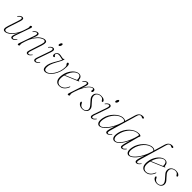

<svg xmlns="http://www.w3.org/2000/svg" viewBox="359 -2200 3685 3685"><g transform="rotate(45 2201.0 -357.5)"><path d="M368 -59.5Q372 -55.5 367 -48Q328.5 7.5 284.5 7.5Q249.5 7.5 249 -29Q249 -48 260.5 -81Q272 -114 290 -160.5Q240.5 -70 186 -31.2Q131.5 7.5 92 7.5Q48.5 7.5 43.8 -25.5Q39 -58.5 58 -114.5L131 -337.5Q145 -381 142 -397.2Q139 -413.5 123.5 -413.5Q111.5 -413.5 97.2 -404.8Q83 -396 63 -372.5Q54.5 -363 50.5 -366Q46 -368.5 51.5 -377.5Q69.5 -403.5 91.2 -418Q113 -432.5 133.5 -432.5Q157.5 -432.5 165.5 -413Q173.5 -393.5 161 -354.5L81 -108Q63 -51.5 71 -31.2Q79 -11 105 -11Q133.5 -11 176 -41.2Q218.5 -71.5 262 -133.8Q305.5 -196 336.5 -292Q352.5 -341 356.5 -357.2Q360.5 -373.5 360.5 -382Q360.5 -391 358.2 -396.8Q356 -402.5 356 -410.5Q356 -419.5 364.8 -426Q373.5 -432.5 385 -432.5Q397.5 -432.5 399 -421.8Q400.5 -411 391 -384.5L289.5 -96Q272.5 -48 275.2 -30Q278 -12 295 -12Q307 -12 321.5 -20.5Q336 -29 357 -54.5Q364 -63 368 -59.5Z M467.5 -366Q462.5 -369 468.5 -378Q507 -432.5 551.5 -432.5Q586.5 -432.5 586.5 -395.5Q586.5 -377 575 -344Q563.5 -311 545.5 -264Q595 -355 650.5 -393.8Q706 -432.5 746.5 -432.5Q789.5 -432.5 794.2 -399.8Q799 -367 780.5 -310.5L707.5 -88Q693 -44.5 696 -28.2Q699 -12 714.5 -12Q725 -12 739.2 -20.5Q753.5 -29 774 -55Q780 -62.5 784 -59.5Q788.5 -55.5 783.5 -49Q761.5 -18.5 742.5 -5.5Q723.5 7.5 704.5 7.5Q680.5 7.5 672.5 -12Q664.5 -31.5 677.5 -71L757 -317.5Q775 -373.5 767 -394Q759 -414.5 733.5 -414.5Q704.5 -414.5 661.2 -384.2Q618 -354 574.2 -291.8Q530.5 -229.5 499 -133.5Q483 -84 479.2 -67.8Q475.5 -51.5 475.5 -43.5Q475.5 -34.5 477.8 -28.5Q480 -22.5 480 -14.5Q480 -5.5 471 1Q462 7.5 451 7.5Q438 7.5 436.5 -3.2Q435 -14 444.5 -40.5L546 -329.5Q563 -377.5 560.2 -395.5Q557.5 -413.5 540.5 -413.5Q527 -413.5 512.2 -403.8Q497.5 -394 479.5 -371.5Q472.5 -362.5 467.5 -366Z M1015 -536Q997.5 -536 997.5 -556.5Q997.5 -566 1002.5 -579.2Q1007.5 -592.5 1015.8 -602.8Q1024 -613 1033.5 -613Q1050.5 -613 1050.5 -592.5Q1050.5 -576 1039.5 -556Q1028.5 -536 1015 -536ZM906.5 -85Q892.5 -45.5 896 -28.8Q899.5 -12 915.5 -12Q926.5 -12 941.5 -20.5Q956.5 -29 976.5 -54Q982.5 -62 987.5 -59Q991.5 -55.5 986 -47Q966 -18.5 945.2 -5.5Q924.5 7.5 905.5 7.5Q882 7.5 873 -12.5Q864 -32.5 878 -73.5L968 -331.5Q983.5 -376.5 980.8 -395Q978 -413.5 961 -413.5Q948.5 -413.5 934.5 -404.2Q920.5 -395 900 -370.5Q894 -363 889.5 -366Q884.5 -369.5 890.5 -377.5Q929 -432.5 971.5 -432.5Q995 -432.5 1004 -412.2Q1013 -392 998 -348.5Z M1410 -366Q1410 -287 1389 -219Q1368 -151 1333.8 -100.2Q1299.5 -49.5 1258.8 -21Q1218 7.5 1179 7.5Q1113 7.5 1114.5 -77Q1115 -120 1132.2 -163.8Q1149.5 -207.5 1173.2 -249.5Q1197 -291.5 1218.8 -328.5Q1240.5 -365.5 1250 -395Q1223.5 -396 1194.8 -404Q1166 -412 1137.5 -412Q1112.5 -412 1097.5 -398.2Q1082.5 -384.5 1082.5 -365.5Q1082.5 -354.5 1097 -346.5Q1110.5 -341 1110.5 -329Q1110.5 -312.5 1090.5 -312.5Q1079.5 -312.5 1071.8 -321.2Q1064 -330 1064 -349Q1064 -382.5 1087.8 -407.2Q1111.5 -432 1146 -432Q1170.5 -432 1199 -424.2Q1227.5 -416.5 1243 -416.5Q1255 -416.5 1260 -423.8Q1265 -431 1271 -431Q1279 -431 1273.5 -411.5Q1265 -380.5 1243.8 -341.8Q1222.5 -303 1198.8 -259.5Q1175 -216 1158 -170.8Q1141 -125.5 1141 -81Q1141 -11 1190 -11Q1224.5 -11 1260 -38.8Q1295.5 -66.5 1325.5 -113Q1355.5 -159.5 1374 -215.5Q1392.5 -271.5 1392.5 -328Q1392.5 -349.5 1389.8 -360.5Q1387 -371.5 1378.5 -379Q1360.5 -395 1360.5 -411Q1360.5 -432.5 1380.5 -432.5Q1392.5 -432.5 1401.2 -417.8Q1410 -403 1410 -366Z M1726.5 -121.5Q1706.5 -66.5 1665 -29.5Q1623.5 7.5 1561 7.5Q1501 7.5 1472.5 -38.2Q1444 -84 1455.5 -169Q1465 -242.5 1498.5 -302.2Q1532 -362 1578 -397.2Q1624 -432.5 1671.5 -432.5Q1711 -432.5 1731.2 -405.8Q1751.5 -379 1751.5 -340.5Q1751.5 -330.5 1762 -334.5Q1770.5 -337.5 1773.5 -332Q1776 -326 1766 -321Q1748.5 -313 1711.8 -297.5Q1675 -282 1631.8 -263.8Q1588.5 -245.5 1550 -229.5Q1511.5 -213.5 1491 -205Q1486.5 -185 1483.5 -164Q1472.5 -86 1497.8 -46.5Q1523 -7 1570 -7Q1610.5 -7 1650.2 -35.5Q1690 -64 1715 -128Q1718.5 -136.5 1723.5 -136.5Q1732 -136.5 1726.5 -121.5ZM1668 -420Q1634 -420.5 1600.2 -395.8Q1566.5 -371 1538.8 -326Q1511 -281 1494.5 -219.5Q1514 -227.5 1544.8 -240.5Q1575.5 -253.5 1609.8 -268Q1644 -282.5 1674.8 -295.5Q1705.5 -308.5 1725.5 -317.5Q1726.5 -324.5 1726.5 -338Q1726.5 -374 1711 -397.2Q1695.5 -420.5 1668 -420Z M1820 -365.5Q1815.5 -368.5 1820 -375.5Q1839 -402.5 1860 -417.5Q1881 -432.5 1901 -432.5Q1936 -432.5 1936 -396Q1936 -381.5 1929.2 -357.5Q1922.5 -333.5 1901 -274.5Q1939.5 -350.5 1982.5 -391.5Q2025.5 -432.5 2061.5 -432.5Q2106 -432.5 2106 -388Q2106 -373 2099 -363.8Q2092 -354.5 2081.5 -354.5Q2067 -354.5 2067 -369Q2067 -377 2069 -383.5Q2071 -390 2071 -399Q2071 -418 2052 -418Q2025.5 -418 1990 -384.2Q1954.5 -350.5 1917.5 -284.8Q1880.5 -219 1850 -123.5Q1839.5 -90 1835.2 -74Q1831 -58 1831 -46Q1831 -32.5 1835 -27.5Q1839 -22.5 1839 -15Q1839 -5.5 1829.2 1Q1819.5 7.5 1806.5 7.5Q1793 7.5 1792.5 -4.5Q1792 -16.5 1802.5 -48L1896 -329.5Q1911.5 -377.5 1909.2 -395.5Q1907 -413.5 1890.5 -413.5Q1879.5 -413.5 1865.5 -404Q1851.5 -394.5 1830 -369.5Q1824 -362.5 1820 -365.5Z M2192 -5.5Q2232.5 -5.5 2257.2 -27.5Q2282 -49.5 2282 -80Q2282 -101 2268.8 -125.2Q2255.5 -149.5 2214 -193.5Q2185 -224 2169.5 -244.8Q2154 -265.5 2148.5 -282.8Q2143 -300 2143 -320.5Q2143 -367 2180.8 -399.8Q2218.5 -432.5 2275.5 -432.5Q2323.5 -432.5 2349.2 -414.8Q2375 -397 2375 -377Q2375 -361.5 2360.5 -361.5Q2354.5 -361.5 2349.2 -365.5Q2344 -369.5 2338 -381Q2318 -420 2271 -420Q2225 -420 2196 -394.8Q2167 -369.5 2167 -331Q2167 -315 2171.5 -298.8Q2176 -282.5 2190.5 -261.5Q2205 -240.5 2234.5 -210Q2263.5 -181 2278.5 -161Q2293.5 -141 2299 -125.2Q2304.5 -109.5 2304.5 -92Q2304.5 -49 2271.8 -20.8Q2239 7.5 2185 7.5Q2154.5 7.5 2129.2 -4Q2104 -15.5 2089 -33Q2074 -50.5 2074 -68.5Q2074 -84.5 2087 -84.5Q2092 -84.5 2097 -80.2Q2102 -76 2107 -65Q2121.5 -33 2143.8 -19.2Q2166 -5.5 2192 -5.5Z M2552 -536Q2534.5 -536 2534.5 -556.5Q2534.5 -566 2539.5 -579.2Q2544.5 -592.5 2552.8 -602.8Q2561 -613 2570.5 -613Q2587.5 -613 2587.5 -592.5Q2587.5 -576 2576.5 -556Q2565.5 -536 2552 -536ZM2443.5 -85Q2429.5 -45.5 2433 -28.8Q2436.5 -12 2452.5 -12Q2463.5 -12 2478.5 -20.5Q2493.5 -29 2513.5 -54Q2519.5 -62 2524.5 -59Q2528.5 -55.5 2523 -47Q2503 -18.5 2482.2 -5.5Q2461.5 7.5 2442.5 7.5Q2419 7.5 2410 -12.5Q2401 -32.5 2415 -73.5L2505 -331.5Q2520.5 -376.5 2517.8 -395Q2515 -413.5 2498 -413.5Q2485.5 -413.5 2471.5 -404.2Q2457.5 -395 2437 -370.5Q2431 -363 2426.5 -366Q2421.5 -369.5 2427.5 -377.5Q2466 -432.5 2508.5 -432.5Q2532 -432.5 2541 -412.2Q2550 -392 2535 -348.5Z M2942 -49.5Q2902.5 7.5 2862.5 7.5Q2825 7.5 2825 -33Q2825 -44 2828.8 -62.5Q2832.5 -81 2842 -114.5Q2851.5 -148 2870 -205Q2813.5 -95.5 2756 -44Q2698.5 7.5 2652 7.5Q2615.5 7.5 2596.2 -29.8Q2577 -67 2592.5 -148Q2602.5 -202.5 2630.5 -253.5Q2658.5 -304.5 2697.8 -344.8Q2737 -385 2782 -409Q2827 -433 2872 -433Q2896.5 -433 2911 -426.5Q2925.5 -420 2933 -410L2994.5 -618.5Q3009.5 -671 3038.2 -696.2Q3067 -721.5 3115.5 -721.5Q3134 -721.5 3143.5 -715.8Q3153 -710 3153 -701.5Q3153 -695 3148.8 -690Q3144.5 -685 3134.5 -685Q3119.5 -685 3109 -692.8Q3098.5 -700.5 3080 -700.5Q3063 -700.5 3048 -686Q3033 -671.5 3027 -647Q3019.5 -627.5 3015.5 -610.8Q3011.5 -594 3005 -571.5L2867 -101.5Q2852.5 -52 2854 -32Q2855.5 -12 2873.5 -12Q2884.5 -12 2898.5 -20.5Q2912.5 -29 2932.5 -55.5Q2937.5 -63 2943 -59.5Q2947 -56.5 2942 -49.5ZM2618.5 -147.5Q2605 -79.5 2619.5 -44.8Q2634 -10 2666 -10Q2692 -10 2726 -36.5Q2760 -63 2795.8 -109.5Q2831.5 -156 2862.8 -217.2Q2894 -278.5 2914.5 -347.5L2927 -390Q2920 -403 2906.8 -411.2Q2893.5 -419.5 2870 -419.5Q2831 -419.5 2791 -398Q2751 -376.5 2715.8 -338.8Q2680.5 -301 2654.8 -251.8Q2629 -202.5 2618.5 -147.5Z M3262.5 -96.5Q3249 -45 3251.5 -28.5Q3254 -12 3269 -12Q3280 -12 3293.8 -20.8Q3307.5 -29.5 3328 -54Q3334 -62.5 3340 -59.5Q3344 -56 3338.5 -47.5Q3299 7.5 3258.5 7.5Q3243 7.5 3233.5 -1.5Q3224 -10.5 3224 -29Q3224 -40.5 3227.8 -61.2Q3231.5 -82 3241 -118.2Q3250.5 -154.5 3268 -212.5Q3220 -108.5 3167.5 -50.5Q3115 7.5 3062 7.5Q3020 7.5 3001.5 -32.2Q2983 -72 3000 -155.5Q3011.5 -211 3040.2 -261.2Q3069 -311.5 3109 -350Q3149 -388.5 3196.2 -410.8Q3243.5 -433 3292.5 -433Q3321 -433 3335.5 -425.8Q3350 -418.5 3350 -408.5Q3350 -401 3344.5 -394.5Q3339 -388 3337 -380.5ZM3024.5 -147.5Q3009.5 -79.5 3025.8 -44.5Q3042 -9.5 3072.5 -9.5Q3104.5 -9.5 3139.8 -41.5Q3175 -73.5 3208.8 -128Q3242.5 -182.5 3270.2 -251.2Q3298 -320 3315.5 -393.5Q3318 -406.5 3311.5 -412.5Q3305 -418.5 3284 -418.5Q3227 -418.5 3174.2 -383.5Q3121.5 -348.5 3081.5 -287.2Q3041.5 -226 3024.5 -147.5Z M3739 -49.5Q3699.5 7.5 3659.5 7.5Q3622 7.5 3622 -33Q3622 -44 3625.8 -62.5Q3629.5 -81 3639 -114.5Q3648.5 -148 3667 -205Q3610.5 -95.5 3553 -44Q3495.5 7.5 3449 7.5Q3412.5 7.5 3393.2 -29.8Q3374 -67 3389.5 -148Q3399.5 -202.5 3427.5 -253.5Q3455.5 -304.5 3494.8 -344.8Q3534 -385 3579 -409Q3624 -433 3669 -433Q3693.5 -433 3708 -426.5Q3722.5 -420 3730 -410L3791.5 -618.5Q3806.5 -671 3835.2 -696.2Q3864 -721.5 3912.5 -721.5Q3931 -721.5 3940.5 -715.8Q3950 -710 3950 -701.5Q3950 -695 3945.8 -690Q3941.5 -685 3931.5 -685Q3916.5 -685 3906 -692.8Q3895.5 -700.5 3877 -700.5Q3860 -700.5 3845 -686Q3830 -671.5 3824 -647Q3816.5 -627.5 3812.5 -610.8Q3808.5 -594 3802 -571.5L3664 -101.5Q3649.5 -52 3651 -32Q3652.5 -12 3670.5 -12Q3681.5 -12 3695.5 -20.5Q3709.5 -29 3729.5 -55.5Q3734.5 -63 3740 -59.5Q3744 -56.5 3739 -49.5ZM3415.5 -147.5Q3402 -79.5 3416.5 -44.8Q3431 -10 3463 -10Q3489 -10 3523 -36.5Q3557 -63 3592.8 -109.5Q3628.5 -156 3659.8 -217.2Q3691 -278.5 3711.5 -347.5L3724 -390Q3717 -403 3703.8 -411.2Q3690.5 -419.5 3667 -419.5Q3628 -419.5 3588 -398Q3548 -376.5 3512.8 -338.8Q3477.5 -301 3451.8 -251.8Q3426 -202.5 3415.5 -147.5Z M4062 -121.5Q4042 -66.5 4000.5 -29.5Q3959 7.5 3896.5 7.5Q3836.5 7.5 3808 -38.2Q3779.5 -84 3791 -169Q3800.5 -242.5 3834 -302.2Q3867.5 -362 3913.5 -397.2Q3959.5 -432.5 4007 -432.5Q4046.5 -432.5 4066.8 -405.8Q4087 -379 4087 -340.5Q4087 -330.5 4097.5 -334.5Q4106 -337.5 4109 -332Q4111.5 -326 4101.5 -321Q4084 -313 4047.2 -297.5Q4010.5 -282 3967.2 -263.8Q3924 -245.5 3885.5 -229.5Q3847 -213.5 3826.5 -205Q3822 -185 3819 -164Q3808 -86 3833.2 -46.5Q3858.5 -7 3905.5 -7Q3946 -7 3985.8 -35.5Q4025.5 -64 4050.5 -128Q4054 -136.5 4059 -136.5Q4067.5 -136.5 4062 -121.5ZM4003.5 -420Q3969.5 -420.5 3935.8 -395.8Q3902 -371 3874.2 -326Q3846.5 -281 3830 -219.5Q3849.5 -227.5 3880.2 -240.5Q3911 -253.5 3945.2 -268Q3979.5 -282.5 4010.2 -295.5Q4041 -308.5 4061 -317.5Q4062 -324.5 4062 -338Q4062 -374 4046.5 -397.2Q4031 -420.5 4003.5 -420Z M4219.5 -5.5Q4260 -5.5 4284.8 -27.5Q4309.5 -49.5 4309.5 -80Q4309.5 -101 4296.2 -125.2Q4283 -149.5 4241.5 -193.5Q4212.5 -224 4197 -244.8Q4181.5 -265.5 4176 -282.8Q4170.5 -300 4170.5 -320.5Q4170.5 -367 4208.2 -399.8Q4246 -432.5 4303 -432.5Q4351 -432.5 4376.8 -414.8Q4402.5 -397 4402.5 -377Q4402.5 -361.5 4388 -361.5Q4382 -361.5 4376.8 -365.5Q4371.5 -369.5 4365.5 -381Q4345.5 -420 4298.5 -420Q4252.5 -420 4223.5 -394.8Q4194.5 -369.5 4194.5 -331Q4194.5 -315 4199 -298.8Q4203.5 -282.5 4218 -261.5Q4232.5 -240.5 4262 -210Q4291 -181 4306 -161Q4321 -141 4326.5 -125.2Q4332 -109.5 4332 -92Q4332 -49 4299.2 -20.8Q4266.5 7.5 4212.5 7.5Q4182 7.5 4156.8 -4Q4131.5 -15.5 4116.5 -33Q4101.5 -50.5 4101.5 -68.5Q4101.5 -84.5 4114.5 -84.5Q4119.5 -84.5 4124.5 -80.2Q4129.5 -76 4134.5 -65Q4149 -33 4171.2 -19.2Q4193.5 -5.5 4219.5 -5.5Z"/></g></svg>

Font: Fraunces 144pt S050 Thin
Style: Italic
Weight: 100
Italic angle: -16°
Version: Version 1.000; ttfautohint (v1.8.3)